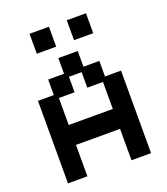

<svg xmlns="http://www.w3.org/2000/svg" viewBox="-148 -909 888 1023"><g transform="rotate(-20 296.0 -397.5)"><path d="M60 12V-456H150V-544H240V-633H350V-544H440V-456H531V12H420V-166H170V12ZM170 -279H420V-432H331V-520H259V-432H170ZM140 -694V-807H250V-694ZM351 -694V-807H460V-694Z"/></g></svg>

Font: Pixelify Sans Medium
Style: Regular
Weight: 500
Designer: Stefie Justprince
Foundry: Typecalism Foundryline
Version: Version 1.000;February 13, 2025;FontCreator 15.0.0.3015 64-b